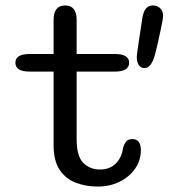

<svg xmlns="http://www.w3.org/2000/svg" viewBox="-20 -674 652 704"><path d="M88.5 -411.5Q36.5 -411.5 36.5 -444Q36.5 -476 88.5 -476H401Q453.5 -476 453.5 -444Q453.5 -411.5 401 -411.5ZM261 -163.5Q261 -101.5 285.2 -77Q309.5 -52.5 346.5 -52.5Q383 -52.5 405 -75Q427 -97.5 431 -131.5Q434 -143 441.2 -153.5Q448.5 -164 465.5 -164Q481.5 -164 489 -153.5Q496.5 -143 496.5 -124Q496.5 -85.5 475.2 -55.2Q454 -25 418.2 -7.5Q382.5 10 338.5 10Q295 10 258 -4Q221 -18 198.8 -51.2Q176.5 -84.5 176.5 -142.5V-600.5Q176.5 -654 219 -654Q261 -654 261 -600.5ZM510 -424.5Q495.5 -424.5 488.5 -436Q481.5 -447.5 481.5 -465.5Q481.5 -469.5 483.5 -484.8Q485.5 -500 488.8 -521.5Q492 -543 495.5 -565.2Q499 -587.5 501.5 -605Q508 -654 540 -654Q557.5 -654 567.8 -643.5Q578 -633 578 -615.5Q578 -610.5 575.5 -596.2Q573 -582 568.5 -561.5Q564 -541 558.8 -517Q553.5 -493 547 -469.5Q534 -424.5 510 -424.5Z"/></svg>

Font: Sono
Style: Regular
Weight: 400
Designer: Tyler Finck
Foundry: Tyler Finck
Version: Version 2.112